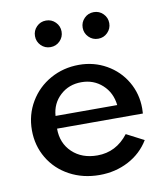

<svg xmlns="http://www.w3.org/2000/svg" viewBox="-81 -765 731 847"><g transform="rotate(-10 285.0 -342.0)"><path d="M297.3 14.5Q223.2 14.5 163.4 -17.7Q103.6 -50 70.2 -106.4Q36.8 -162.7 36.8 -231.4Q36.8 -300.9 70.7 -358Q104.5 -415 162.7 -447.5Q220.9 -480 290.9 -480Q357.7 -480 413.4 -448.4Q469.1 -416.8 500.9 -362.3Q532.7 -307.7 532.7 -242.7Q532.7 -235.9 531.8 -219.5H147.3Q147.3 -154.1 190.5 -113.2Q233.6 -72.3 302.7 -72.3Q386.8 -72.3 441.4 -143.2L519.5 -102.7Q485.9 -47.3 427.3 -16.4Q368.6 14.5 297.3 14.5ZM288.2 -402.7Q231.8 -402.7 193.2 -367Q154.5 -331.4 150.5 -275.9H426.8Q420.5 -332.3 381.8 -367.5Q343.2 -402.7 288.2 -402.7ZM437.7 -596.1Q420.5 -578.6 395.5 -578.6Q370.5 -578.6 353.2 -596.1Q335.9 -613.6 335.9 -638.2Q335.9 -662.7 353.2 -680.2Q370.5 -697.7 395.5 -697.7Q420.5 -697.7 437.7 -680.2Q455 -662.7 455 -638.2Q455 -613.6 437.7 -596.1ZM139.5 -596.1Q122.3 -613.6 122.3 -638.2Q122.3 -662.7 139.5 -680.2Q156.8 -697.7 181.8 -697.7Q206.8 -697.7 224.1 -680.2Q241.4 -662.7 241.4 -638.2Q241.4 -613.6 224.1 -596.1Q206.8 -578.6 181.8 -578.6Q156.8 -578.6 139.5 -596.1Z"/></g></svg>

Font: Spartan MB SemBd
Style: Regular
Weight: 600
Designer: Matt Bailey, Mirko Velimirovic
Foundry: Matt Bailey
Version: Version 1.005